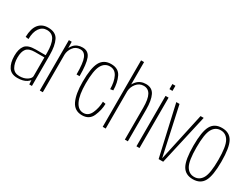

<svg xmlns="http://www.w3.org/2000/svg" viewBox="-60 -1373 2574 1964"><g transform="rotate(30 1226.5 -390.5)"><path d="M312.5 0 309 -49.5Q299 -36 280.5 -23Q241 4 172.5 4Q98 4 65.8 -46Q33.5 -96 33.5 -177.5Q33.5 -258 66 -300.2Q98.5 -342.5 191 -342.5H308V-372Q308 -470.5 281.2 -521.8Q254.5 -573 191.5 -573Q138.5 -573 106 -527Q73.5 -481 73 -398L37 -403Q39 -502.5 79.2 -551.5Q119.5 -600.5 191 -600.5Q281 -600.5 312.2 -537.5Q343.5 -474.5 343.5 -364V0ZM308 -96V-316.5H197.5Q125 -316.5 97.5 -282.2Q70 -248 70 -178Q70 -111.5 95.5 -67Q121 -22.5 180.5 -22.5Q236 -22.5 272 -46.5Q308 -70.5 308 -96Z M680 -330Q680 -466.5 658 -519.5Q636 -572.5 587 -572.5Q533 -572.5 502.5 -530Q473.5 -490 472 -444.5V0H436.5V-595H470L471.5 -521Q480.5 -540.5 495 -557.5Q532.5 -600.5 598 -600.5Q666.5 -600.5 691 -537Q715.5 -473.5 715.5 -330Z M935.5 4Q847 4 809.2 -75Q771.5 -154 771.5 -297.5Q771.5 -458 809.2 -529Q847 -600 935.5 -600Q1021.5 -600 1053.8 -534.2Q1086 -468.5 1087 -377L1053 -371.5Q1052.5 -458.5 1024.2 -515.5Q996 -572.5 935.5 -572.5Q873.5 -572.5 840.5 -511.2Q807.5 -450 807.5 -297.5Q807.5 -162.5 840.8 -93Q874 -23.5 935.5 -23.5Q996 -23.5 1024.2 -88.5Q1052.5 -153.5 1053 -223.5L1087 -217.5Q1086 -144 1053.5 -70Q1021 4 935.5 4Z M1179.5 0V-785H1215V-520.5Q1224.5 -538.5 1239 -555Q1280 -601 1346 -601Q1418.5 -601 1447.5 -542.2Q1476.5 -483.5 1476.5 -375.5V0H1441V-377Q1441 -478 1415 -525.8Q1389 -573.5 1335 -573.5Q1283 -573.5 1249 -530.5Q1218 -491.5 1215 -442V0Z M1578 0V-595.5H1614V0ZM1578 -735.5H1614V-675H1578Z M1840 0 1705 -595.5H1743L1867 -26H1867.5L1991.5 -595.5H2028.5L1894 0Z M2244.5 4Q2155.5 4 2117.5 -64.2Q2079.5 -132.5 2079.5 -298Q2079.5 -464 2117.5 -532.5Q2155.5 -601 2244.5 -601Q2333.5 -601 2371.5 -532.5Q2409.5 -464 2409.5 -298Q2409.5 -132.5 2371.5 -64.2Q2333.5 4 2244.5 4ZM2244.5 -23.5Q2307 -23.5 2340.2 -81.8Q2373.5 -140 2373.5 -298Q2373.5 -456 2340.2 -514.8Q2307 -573.5 2244.5 -573.5Q2182 -573.5 2148.8 -514.8Q2115.5 -456 2115.5 -298Q2115.5 -140 2148.8 -81.8Q2182 -23.5 2244.5 -23.5Z"/></g></svg>

Font: Anybody ExtraLight
Style: Regular
Weight: 200
Designer: Tyler Finck
Foundry: Etcetera Type Company
Version: Version 1.010; ttfautohint (v1.8.3) -l 8 -r 50 -G 200 -x 14 